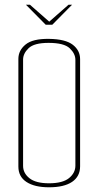

<svg xmlns="http://www.w3.org/2000/svg" viewBox="-20 -793 418 815"><path d="M90 -773H107L189 -701L271 -773H286L202 -688H174ZM188 2Q127 2 92.5 -20.5Q58 -43 58 -86V-543Q58 -579 88.5 -604Q119 -629 188 -628Q258 -627 289 -603Q320 -579 320 -542V-87Q320 -44 286 -21Q252 2 188 2ZM188 -15Q246 -15 273 -37Q300 -59 300 -90V-539Q300 -565 276 -588Q252 -611 186 -611Q125 -611 101.5 -588.5Q78 -566 78 -540V-89Q78 -58 105 -36.5Q132 -15 188 -15Z"/></svg>

Font: Smooch Sans Thin Thin
Style: Regular
Weight: 250
Version: Version 1.010